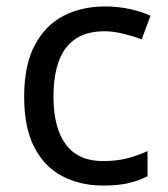

<svg xmlns="http://www.w3.org/2000/svg" viewBox="-20 -566 520 596"><path d="M300 10Q229 10 173.5 -19Q118 -48 86.5 -109Q55 -170 55 -265Q55 -364 88 -426Q121 -488 177.5 -517Q234 -546 306 -546Q347 -546 385 -537.5Q423 -529 447 -517L420 -444Q396 -453 364 -461Q332 -469 304 -469Q146 -469 146 -266Q146 -169 184.5 -117.5Q223 -66 299 -66Q343 -66 376.5 -75Q410 -84 438 -97V-19Q411 -5 378.5 2.5Q346 10 300 10Z"/></svg>

Font: Noto Sans Tagalog
Style: Regular
Weight: 400
Designer: Monotype Design Team
Foundry: Monotype Imaging Inc.
Version: Version 2.001; ttfautohint (v1.8.4.7-5d5b)